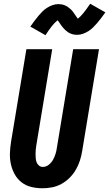

<svg xmlns="http://www.w3.org/2000/svg" viewBox="-20 -998 583 1026"><path d="M207 8Q176 8 147 1Q118 -6 95.5 -23.5Q73 -41 59 -66Q45 -91 38.5 -119.5Q32 -148 33 -178.5Q34 -209 39 -240L121 -735H259L174 -221Q172 -209 171 -197.5Q170 -186 170 -174.5Q170 -163 171 -151.5Q172 -140 176 -130Q180 -120 188.5 -113Q197 -106 209 -106Q226 -106 240.5 -117.5Q255 -129 263.5 -144.5Q272 -160 277 -176.5Q282 -193 284 -209L371 -735H509L419 -190Q415 -165 407 -140Q399 -115 385.5 -91.5Q372 -68 352 -48Q332 -28 308 -15Q284 -2 258.5 3Q233 8 207 8ZM223 -810 142 -856Q154 -873 165 -887.5Q176 -902 186 -914Q196 -926 206.5 -936.5Q217 -947 231 -956Q245 -965 260.5 -970.5Q276 -976 292 -976Q301 -976 309.5 -974.5Q318 -973 326.5 -969.5Q335 -966 341.5 -961.5Q348 -957 355.5 -950.5Q363 -944 368 -937.5Q373 -931 377.5 -924.5Q382 -918 386.5 -911Q391 -904 396 -898Q411 -910 426 -928.5Q441 -947 462 -978L543 -932Q531 -915 520 -900.5Q509 -886 498.5 -874Q488 -862 477.5 -851.5Q467 -841 453 -832Q439 -823 423.5 -817.5Q408 -812 393 -812Q383 -812 374.5 -813.5Q366 -815 357.5 -818.5Q349 -822 342.5 -826.5Q336 -831 329 -837.5Q322 -844 316.5 -850.5Q311 -857 306.5 -863.5Q302 -870 297 -877.5Q292 -885 288 -890Q273 -878 258 -859.5Q243 -841 223 -810Z"/></svg>

Font: Iosevka SS04 Heavy Oblique
Style: Regular
Weight: 900
Italic angle: -9°
Monospace: yes
Designer: Belleve Invis
Foundry: Belleve Invis
Version: Version 19.0.0; ttfautohint (v1.8.4)